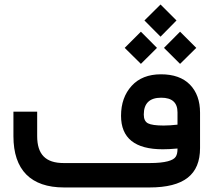

<svg xmlns="http://www.w3.org/2000/svg" viewBox="-20 -825 939 845"><path d="M512.7 -315.4C512.7 -217.3 573.7 -168 696.3 -168C713.4 -168 734.9 -168.9 761.2 -171.4V-169.9C761.2 -154.8 758.8 -143.6 753.4 -135.3C743.2 -118.7 708 -107.4 639.2 -107.4H260.3C180.7 -107.4 143.6 -145.5 143.6 -226.1V-333.5H39.1V-225.6C39.1 -77.1 115.7 0 261.7 0H637.7C790 0 860.4 -56.6 860.4 -173.3V-329.1C860.4 -380.9 845.7 -421.9 815.9 -452.6C786.1 -482.9 743.7 -498 688.5 -498C633.3 -498 590.3 -481 559.6 -447.3C528.3 -413.1 512.7 -369.1 512.7 -315.4ZM600.1 -543.9 670.9 -614.3 600.1 -685.5 528.8 -614.3ZM772.5 -543.9 843.8 -614.3 772.5 -685.5 701.7 -614.3ZM686.5 -663.6 756.8 -734.9 686.5 -805.2 615.7 -734.9ZM689.5 -395C737.3 -395 761.2 -373.5 761.2 -330.6V-276.4C739.3 -273.9 718.8 -272.5 700.2 -272.5C666.5 -272.5 643.6 -275.9 631.3 -282.2C619.1 -288.6 612.8 -301.3 612.8 -320.8C612.8 -370.1 638.2 -395 689.5 -395Z"/></svg>

Font: Shabnam Medium
Style: Regular
Weight: 500
Foundry: DejaVu fonts team - Redesigned by Saber Rastikerdar - Based on Vazir font
Version: Version 5.0.1